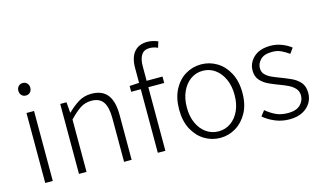

<svg xmlns="http://www.w3.org/2000/svg" viewBox="-87 -996 2141 1275"><g transform="rotate(-15 983.5 -359.0)"><path d="M90 0V-481H142V0ZM117 -594Q99 -594 87.5 -606Q76 -618 76 -638Q76 -656 87.5 -668Q99 -680 117 -680Q135 -680 146.5 -668Q158 -656 158 -638Q158 -618 146.5 -606Q135 -594 117 -594Z M322 0V-481H365L371 -408H373Q409 -444 448.5 -468.5Q488 -493 538 -493Q613 -493 648.5 -447Q684 -401 684 -308V0H632V-301Q632 -376 607 -412Q582 -448 526 -448Q484 -448 450 -426Q416 -404 374 -360V0Z M864 0V-437H798V-477L864 -481V-583Q864 -654 895.5 -692Q927 -730 987 -730Q1005 -730 1024 -725.5Q1043 -721 1059 -714L1046 -673Q1032 -680 1017.5 -683Q1003 -686 990 -686Q952 -686 934 -658.5Q916 -631 916 -580V-481H1025V-437H916V0Z M1292 12Q1234 12 1184.5 -18Q1135 -48 1105 -104Q1075 -160 1075 -240Q1075 -320 1105 -377Q1135 -434 1184.5 -463.5Q1234 -493 1292 -493Q1350 -493 1399.5 -463.5Q1449 -434 1479.5 -377Q1510 -320 1510 -240Q1510 -160 1479.5 -104Q1449 -48 1399.5 -18Q1350 12 1292 12ZM1292 -33Q1339 -33 1376 -59Q1413 -85 1434.5 -131.5Q1456 -178 1456 -240Q1456 -302 1434.5 -349Q1413 -396 1376 -422.5Q1339 -449 1292 -449Q1245 -449 1208 -422.5Q1171 -396 1149.5 -349Q1128 -302 1128 -240Q1128 -178 1149.5 -131.5Q1171 -85 1208 -59Q1245 -33 1292 -33Z M1768 12Q1715 12 1669 -7.5Q1623 -27 1591 -55L1619 -91Q1650 -65 1685 -48Q1720 -31 1770 -31Q1825 -31 1853 -58Q1881 -85 1881 -122Q1881 -151 1863.5 -170.5Q1846 -190 1819 -203Q1792 -216 1765 -226Q1729 -239 1694 -255Q1659 -271 1636 -297Q1613 -323 1613 -364Q1613 -417 1654 -455Q1695 -493 1770 -493Q1810 -493 1847 -478.5Q1884 -464 1910 -443L1884 -407Q1859 -425 1832 -438Q1805 -451 1770 -451Q1715 -451 1689.5 -425Q1664 -399 1664 -367Q1664 -340 1680.5 -323Q1697 -306 1723 -294Q1749 -282 1777 -272Q1814 -258 1849.5 -242Q1885 -226 1908.5 -199Q1932 -172 1932 -125Q1932 -88 1913 -57Q1894 -26 1857.5 -7Q1821 12 1768 12Z"/></g></svg>

Font: Assistant Light
Style: Regular
Weight: 300
Designer: Hebrew By Ben Nathan, Latin by Paul Hunt
Version: Version 3.000